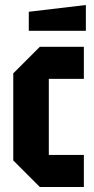

<svg xmlns="http://www.w3.org/2000/svg" viewBox="-20 -747 375 767"><path d="M33 -106V-454L139 -560H315V-432H175V-128H315V0H139ZM95 -624V-700L323 -727V-624Z"/></svg>

Font: Tektur Condensed SemiBold
Style: Regular
Weight: 600
Width: 3
Designer: Adam Jagosz
Foundry: Adam Jagosz
Version: Version 1.005;gftools[0.9.30]